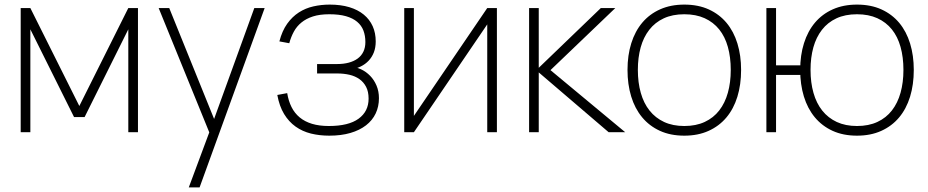

<svg xmlns="http://www.w3.org/2000/svg" viewBox="-20 -575 4034 835"><path d="M70 0V-540H112L325 -114L538 -540H580V0H538V-447.5L348 -66H302L112 -447.5V0Z M801 240 906 -42 907 42 670 -540H716L928 -16H896L1086 -540H1131L848 240Z M1412 15Q1369.5 15 1332.2 5.8Q1295 -3.5 1265.5 -24.5Q1236 -45.5 1215.5 -79.2Q1195 -113 1186 -162L1229 -170Q1234.5 -136 1247.8 -109.5Q1261 -83 1283.2 -64.5Q1305.5 -46 1337 -36.5Q1368.5 -27 1410 -27Q1496 -27 1539.5 -58.8Q1583 -90.5 1583 -146Q1583 -176.5 1572.2 -197.2Q1561.5 -218 1543 -231Q1524.5 -244 1499.8 -249.8Q1475 -255.5 1447 -255.5H1359V-296.5H1447Q1474 -296.5 1496.5 -302.5Q1519 -308.5 1535.2 -320.2Q1551.5 -332 1560.2 -350Q1569 -368 1569 -392Q1569 -420 1560.5 -442.2Q1552 -464.5 1533.2 -480.2Q1514.5 -496 1484.8 -504.5Q1455 -513 1412 -513Q1370.5 -513 1341 -503.5Q1311.5 -494 1291 -477.2Q1270.5 -460.5 1258 -437.5Q1245.5 -414.5 1238 -387L1195 -395Q1207 -441 1229 -471.8Q1251 -502.5 1279.8 -521Q1308.5 -539.5 1342.8 -547.2Q1377 -555 1414 -555Q1462 -555 1499.2 -543.8Q1536.5 -532.5 1562 -511.5Q1587.5 -490.5 1600.8 -461Q1614 -431.5 1614 -395Q1614 -368 1605.8 -347Q1597.5 -326 1583 -310.8Q1568.5 -295.5 1549 -286Q1529.5 -276.5 1507 -272.5L1507.5 -284Q1529.5 -283.5 1551 -273.2Q1572.5 -263 1589.8 -245.2Q1607 -227.5 1617.5 -202.8Q1628 -178 1628 -148Q1628 -111.5 1613.8 -81.5Q1599.5 -51.5 1571.8 -30Q1544 -8.5 1504 3.2Q1464 15 1412 15Z M2141 -540V0H2099V-469L1780 0H1738V-540H1780V-71L2099 -540Z M2312 -269.5 2627 0H2699L2374 -270L2656 -540H2593ZM2281 0H2323V-540H2281Z M2956 15Q3015.5 15 3061.5 -5.8Q3107.5 -26.5 3139 -64Q3170.5 -101.5 3186.8 -154.2Q3203 -207 3203 -271Q3203 -333.5 3187 -385.8Q3171 -438 3139.8 -475.5Q3108.5 -513 3062.5 -534Q3016.5 -555 2956 -555Q2897 -555 2851 -534.5Q2805 -514 2773.5 -476.8Q2742 -439.5 2725.5 -387.2Q2709 -335 2709 -271Q2709 -208 2725 -155.5Q2741 -103 2772.5 -65Q2804 -27 2850 -6Q2896 15 2956 15ZM2956 -27Q2906 -27 2868.2 -44.5Q2830.5 -62 2805 -94Q2779.5 -126 2766.8 -171Q2754 -216 2754 -271Q2754 -324.5 2766.2 -368.8Q2778.5 -413 2803.5 -445.2Q2828.5 -477.5 2866.5 -495.2Q2904.5 -513 2956 -513Q3006.5 -513 3044.5 -495.8Q3082.5 -478.5 3107.8 -447Q3133 -415.5 3145.5 -370.8Q3158 -326 3158 -271Q3158 -216.5 3145.5 -171.8Q3133 -127 3108 -94.8Q3083 -62.5 3045 -44.8Q3007 -27 2956 -27Z M3475 -291H3355V-540H3313V0H3355V-249H3475ZM3707 15Q3766.5 15 3812.5 -5.8Q3858.5 -26.5 3890 -64Q3921.5 -101.5 3937.8 -154.2Q3954 -207 3954 -271Q3954 -333.5 3938 -385.8Q3922 -438 3890.8 -475.5Q3859.5 -513 3813.5 -534Q3767.5 -555 3707 -555Q3648 -555 3602 -534.5Q3556 -514 3524.5 -476.8Q3493 -439.5 3476.5 -387.2Q3460 -335 3460 -271Q3460 -208 3476 -155.5Q3492 -103 3523.5 -65Q3555 -27 3601 -6Q3647 15 3707 15ZM3707 -27Q3657 -27 3619.2 -44.5Q3581.5 -62 3556 -94Q3530.5 -126 3517.8 -171Q3505 -216 3505 -271Q3505 -324.5 3517.2 -368.8Q3529.5 -413 3554.5 -445.2Q3579.5 -477.5 3617.5 -495.2Q3655.5 -513 3707 -513Q3757.5 -513 3795.5 -495.8Q3833.5 -478.5 3858.8 -447Q3884 -415.5 3896.5 -370.8Q3909 -326 3909 -271Q3909 -216.5 3896.5 -171.8Q3884 -127 3859 -94.8Q3834 -62.5 3796 -44.8Q3758 -27 3707 -27Z"/></svg>

Font: Vela Sans GX ExtLt
Style: Regular
Weight: 200
Designer: Principal design: Mikhail Sharanda - project Manrope.
Design modification: Ravid Balaliev
Foundry: Mikhail Sharanda
Version: Version 1.001